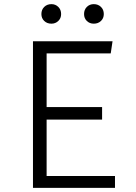

<svg xmlns="http://www.w3.org/2000/svg" viewBox="-20 -903 655 923"><path d="M512.3 -646.2H204.1V-388.2H470.8V-328.2H204.1V-56.9H532.8V0H138.5V-704.6H521ZM179 -835.4Q179 -856.4 192.6 -869.7Q206.2 -883.1 227.2 -883.1Q246.7 -883.1 260.3 -869.7Q273.8 -856.4 273.8 -835.4Q273.8 -815.4 260.3 -802.3Q246.7 -789.2 227.2 -789.2Q206.2 -789.2 192.6 -802.3Q179 -815.4 179 -835.4ZM384.1 -835.4Q384.1 -856.4 397.4 -869.7Q410.8 -883.1 430.8 -883.1Q451.8 -883.1 465.4 -869.7Q479 -856.4 479 -835.4Q479 -815.4 465.4 -802.3Q451.8 -789.2 430.8 -789.2Q410.8 -789.2 397.4 -802.3Q384.1 -815.4 384.1 -835.4Z"/></svg>

Font: Fira Code Fixed Light
Style: Regular
Weight: 300
Monospace: yes
Designer: Carrois Corporate, Edenspiekermann AG, Nikita Prokopov
Foundry: Carrois Corporate, Edenspiekermann AG, Nikita Prokopov
Version: Version 5.002